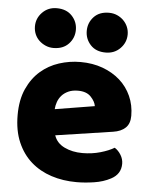

<svg xmlns="http://www.w3.org/2000/svg" viewBox="-53 -767 656 827"><g transform="rotate(5 275.0 -353.5)"><path d="M309 16Q250 16 199.5 -0.5Q149 -17 111.5 -50Q74 -83 52.5 -133Q31 -183 31 -250Q31 -316 52.5 -363.5Q74 -411 109 -441.5Q144 -472 189 -486.5Q234 -501 281 -501Q334 -501 377.5 -485Q421 -469 452.5 -441Q484 -413 501.5 -374Q519 -335 519 -289Q519 -255 500 -237Q481 -219 447 -214L200 -177Q211 -144 245 -127.5Q279 -111 323 -111Q364 -111 400.5 -121.5Q437 -132 460 -146Q476 -136 487 -118Q498 -100 498 -80Q498 -35 456 -13Q424 4 384 10Q344 16 309 16ZM281 -377Q257 -377 239.5 -369Q222 -361 211 -348.5Q200 -336 194.5 -320.5Q189 -305 188 -289L359 -317Q356 -337 337 -357Q318 -377 281 -377ZM72 -637Q72 -672 97 -697.5Q122 -723 159 -723Q201 -723 225 -697.5Q249 -672 249 -637Q249 -602 225 -576.5Q201 -551 159 -551Q141 -551 125 -558Q109 -565 97 -576.5Q85 -588 78.5 -603.5Q72 -619 72 -637ZM296 -637Q296 -672 319.5 -697.5Q343 -723 385 -723Q404 -723 420 -716Q436 -709 448 -697Q460 -685 466.5 -669.5Q473 -654 473 -637Q473 -602 448 -576.5Q423 -551 385 -551Q343 -551 319.5 -576.5Q296 -602 296 -637Z"/></g></svg>

Font: Baloo Bhai
Style: Regular
Weight: 400
Designer: Supriya Tembe, Noopur Datye and Ek Type
Foundry: Ek Type
Version: Version 1.443;PS 1.000;hotconv 16.6.51;makeotf.lib2.5.65220;